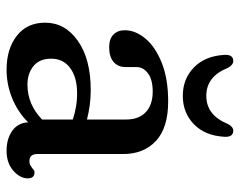

<svg xmlns="http://www.w3.org/2000/svg" viewBox="-93 -625 730 584"><g transform="rotate(90 272.0 -333.0)"><path d="M49 -105.5Q49 -166 104.5 -205Q160 -244 254 -244Q278 -244 301.2 -240.8Q324.5 -237.5 343.5 -232.5V-351.5Q343.5 -390.5 321 -411.5Q298.5 -432.5 258.5 -432.5Q222.5 -432.5 203.2 -418.2Q184 -404 184 -383.5V-350.5Q184 -326.5 168 -313.2Q152 -300 123.5 -300Q98.5 -300 85.2 -313Q72 -326 72 -347.5Q72 -380 97.2 -410.2Q122.5 -440.5 171 -460Q219.5 -479.5 288.5 -479.5Q369 -479.5 408.8 -442.2Q448.5 -405 448.5 -343V-81.5Q448.5 -57.5 470 -57.5Q477.5 -57.5 482 -60Q486.5 -62.5 490 -65Q493.5 -68 496.8 -70.5Q500 -73 504 -73Q522.5 -73 522.5 -52.5Q522.5 -29 499.2 -8.5Q476 12 438.5 12Q402.5 12 378.2 -5Q354 -22 352 -53.5Q320.5 -22 278.8 -5Q237 12 192 12Q129 12 89 -19Q49 -50 49 -105.5ZM158.5 -124Q158.5 -88 181 -69.8Q203.5 -51.5 237.5 -51.5Q297.5 -51.5 343.5 -96V-189.5Q325.5 -195.5 305.8 -199Q286 -202.5 264 -202.5Q215.5 -202.5 187 -181.5Q158.5 -160.5 158.5 -124ZM271.5 -595.5Q330.5 -595.5 357 -661Q365.5 -677.5 377.5 -677.5Q398 -677.5 396 -649.5Q392.5 -591.5 357.8 -557.8Q323 -524 271.5 -524Q220 -524 185.2 -557.8Q150.5 -591.5 147 -649.5Q145 -677.5 165.5 -677.5Q177.5 -677.5 186.5 -661Q212.5 -595.5 271.5 -595.5Z"/></g></svg>

Font: Fraunces 9pt SuperSoft
Style: Regular
Weight: 400
Version: Version 1.000;[b76b70a41]